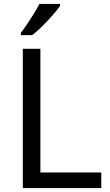

<svg xmlns="http://www.w3.org/2000/svg" viewBox="-20 -964 564 984"><path d="M97 0V-714H187V-80H499V0ZM288 -934Q276 -916 251 -887.5Q226 -859 197.5 -830.5Q169 -802 145 -784H87V-796Q102 -815 119.5 -841Q137 -867 154 -894.5Q171 -922 182 -944H288Z"/></svg>

Font: Noto Sans Kaithi
Style: Regular
Weight: 400
Designer: Monotype Design Team
Foundry: Monotype Imaging Inc.
Version: Version 2.005; ttfautohint (v1.8.4.7-5d5b)